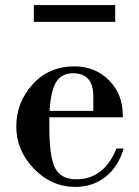

<svg xmlns="http://www.w3.org/2000/svg" viewBox="-20 -723 548 755"><path d="M463 -262H174V-225Q174 -105 197 -61.5Q220 -18 280 -18Q389 -18 438 -139H466Q446 -68 395.5 -28Q345 12 277 12Q182 12 113 -60Q44 -132 44 -225Q44 -320 108 -391Q172 -462 272 -462Q354 -462 408.5 -407.5Q463 -353 463 -268ZM347 -287V-344Q347 -435 267 -435Q223 -435 201.5 -401.5Q180 -368 175 -287ZM113 -637V-703H433V-637Z"/></svg>

Font: Libre Bodoni
Style: Regular
Weight: 400
Designer: Pablo Impallari, Rodrigo Fuenzalida
Foundry: Pablo Impallari, Rodrigo Fuenzalida
Version: Version 1.001